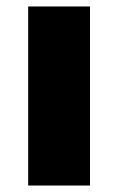

<svg xmlns="http://www.w3.org/2000/svg" viewBox="-20 -666 365 593"><path d="M258 -93V-646H67V-93Z"/></svg>

Font: Noto Sans Telugu UI Black
Style: Regular
Weight: 900
Designer: Jelle Bosma - Monotype Design Team
Foundry: Monotype Imaging Inc.
Version: Version 2.005